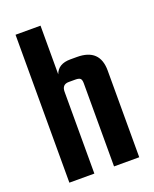

<svg xmlns="http://www.w3.org/2000/svg" viewBox="-128 -743 655 816"><g transform="rotate(-20 199.5 -334.5)"><path d="M226 -491H256Q359 -491 359 -392V0H245V-376Q245 -392 239 -397.5Q233 -403 217 -403H187Q156 -403 156 -370V0H43V-669H156V-449Q171 -491 226 -491Z"/></g></svg>

Font: Teko Medium
Style: Regular
Weight: 500
Designer: Manushi Parikh, Jonny Pinhorn
Foundry: Indian Type Foundry
Version: Version 1.106;PS 1.0;hotconv 1.0.78;makeotf.lib2.5.61930; tt